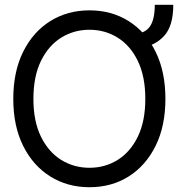

<svg xmlns="http://www.w3.org/2000/svg" viewBox="-20 -781 755 811"><path d="M633.8 -760.7H711.9Q711.9 -671.4 673.3 -629.4Q634.8 -587.4 573.7 -579.1L545.9 -638.7Q591.3 -638.7 612.5 -668.2Q633.8 -697.8 633.8 -760.7ZM357.9 9.8Q265.1 9.8 192.4 -35.6Q119.6 -81.1 77.9 -164.8Q36.1 -248.5 36.1 -363.3Q36.1 -478.5 77.9 -562.5Q119.6 -646.5 192.4 -691.9Q265.1 -737.3 357.9 -737.3Q451.2 -737.3 523.4 -691.9Q595.7 -646.5 637.2 -562.5Q678.7 -478.5 678.7 -363.3Q678.7 -248.5 637.2 -164.8Q595.7 -81.1 523.4 -35.6Q451.2 9.8 357.9 9.8ZM357.9 -72.3Q423.8 -72.3 477.3 -105.7Q530.8 -139.2 562.3 -204.1Q593.8 -269 593.8 -363.3Q593.8 -458 562.3 -523.2Q530.8 -588.4 477.3 -621.8Q423.8 -655.3 357.9 -655.3Q292 -655.3 238.3 -621.8Q184.6 -588.4 152.8 -523.2Q121.1 -458 121.1 -363.3Q121.1 -269 152.8 -204.1Q184.6 -139.2 238.3 -105.7Q292 -72.3 357.9 -72.3Z"/></svg>

Font: Inter Tight
Style: Regular
Weight: 400
Designer: Rasmus Andersson
Foundry: rsms
Version: Version 3.002